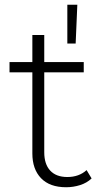

<svg xmlns="http://www.w3.org/2000/svg" viewBox="-20 -783 438 807"><path d="M258 4Q189 4 152.5 -34Q116 -72 116 -138V-479H20V-522H116V-636H166V-522H332V-479H166V-143Q166 -93 191 -66Q216 -39 263 -39Q312 -39 344 -68L365 -33Q345 -14 316.5 -5Q288 4 258 4ZM263 -600V-763H305L298 -600Z"/></svg>

Font: Montserrat Z Light
Style: Regular
Weight: 300
Designer: Julieta Ulanovsky
Foundry: Julieta Ulanovsky
Version: Version 8.000